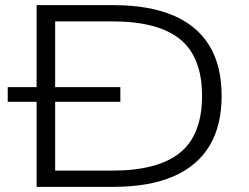

<svg xmlns="http://www.w3.org/2000/svg" viewBox="-20 -725 965 745"><path d="M122 0V-705H420Q559 -705 652.5 -665Q746 -625 793 -547Q840 -469 840 -353Q840 -237 792.5 -158.5Q745 -80 651.5 -40Q558 0 420 0ZM194 -63H415Q593 -63 678.5 -132.5Q764 -202 764 -353Q764 -503 679 -572.5Q594 -642 415 -642H194ZM10 -330V-387H447V-330Z"/></svg>

Font: Nunito Sans 10pt Expanded Light
Style: Regular
Weight: 300
Width: 7
Designer: Vernon Adams
Foundry: Vernon Adams
Version: Version 3.101;gftools[0.9.27]